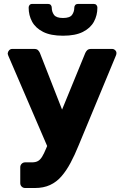

<svg xmlns="http://www.w3.org/2000/svg" viewBox="-20 -770 633 981"><path d="M108.6 190.6Q98 190.6 90.7 183.4Q83.5 176.1 83.5 165.5V84.6Q83.5 74 90.7 66.8Q98 59.5 108.6 59.5H143.5Q161.9 59.5 173.7 52.9Q185.6 46.4 195.3 30.5Q205 14.6 216.1 -12.4L415.8 -499.4Q419.4 -507.6 425.9 -513.8Q432.5 -520 445.6 -520H553Q561.6 -520 568.2 -513.7Q574.9 -507.4 574.9 -499.4Q574.9 -496.6 574.6 -493.6Q574.4 -490.5 572 -485.6L382 -27.8Q362.1 21.4 340.8 61.4Q319.5 101.5 294.2 130.7Q268.9 160 235.6 175.3Q202.4 190.6 158.2 190.6ZM226.6 -10.8 22.3 -485.6Q19.4 -493.1 19.4 -497.5Q20.6 -506.8 26.9 -513.4Q33.3 -520 42.5 -520H155.2Q168.4 -520 174.6 -513.3Q180.9 -506.6 183.9 -499.4L327.4 -132.7ZM302 -587.5Q239.1 -587.5 200.5 -607Q161.9 -626.5 144.1 -659.1Q126.4 -691.7 126.4 -731Q126.4 -739 131.1 -744.5Q135.7 -750 145.4 -750H225.4Q234.4 -750 239.4 -744.5Q244.4 -739 244.4 -731Q244.4 -710.1 255.9 -694.1Q267.5 -678.1 301.9 -678.1Q336.9 -678.1 348.2 -694.1Q359.6 -710.1 359.6 -731Q359.6 -739 364.6 -744.5Q369.6 -750 378.6 -750H458.6Q467.6 -750 472.6 -744.5Q477.6 -739 477.6 -731Q477.6 -691.7 459.9 -659.1Q442.1 -626.5 403.5 -607Q364.9 -587.5 302 -587.5Z"/></svg>

Font: Rubik Light
Style: Regular
Weight: 300
Designer: Hubert and Fischer
Foundry: Hubert and Fischer
Version: Version 2.300;gftools[0.9.30]